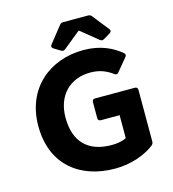

<svg xmlns="http://www.w3.org/2000/svg" viewBox="-119 -905 914 1014"><g transform="rotate(-15 338.0 -398.0)"><path d="M300.8 -797.9 229.5 -708C222.7 -700.2 224.6 -692.4 233.4 -686.5L270.5 -664.1C278.3 -659.2 286.1 -660.2 293 -666L385.7 -741.2H389.6L482.4 -666C489.3 -660.2 497.1 -659.2 504.9 -664.1L542 -686.5C550.8 -692.4 552.7 -700.2 545.9 -708L474.6 -797.9C469.7 -804.7 462.9 -806.6 455.1 -806.6H320.3C312.5 -806.6 305.7 -804.7 300.8 -797.9ZM50.8 -309.6C50.8 -97.7 195.3 11.7 385.7 11.7C475.6 11.7 553.7 -18.6 602.5 -56.6C608.4 -62.5 611.3 -68.4 611.3 -76.2V-358.4C611.3 -368.2 605.5 -374 595.7 -374H377.9C368.2 -374 362.3 -368.2 362.3 -358.4V-270.5C362.3 -260.7 368.2 -254.9 377.9 -254.9H480.5V-129.9C462.9 -119.1 430.7 -113.3 400.4 -113.3C268.6 -113.3 201.2 -186.5 201.2 -315.4C201.2 -438.5 278.3 -512.7 388.7 -512.7C442.4 -512.7 478.5 -495.1 510.7 -471.7C518.6 -465.8 526.4 -466.8 532.2 -474.6L589.8 -543.9C595.7 -551.8 595.7 -559.6 587.9 -565.4C542 -604.5 475.6 -636.7 383.8 -636.7C200.2 -636.7 50.8 -516.6 50.8 -309.6Z"/></g></svg>

Font: Ed Sans Neue
Style: Bold
Weight: 700
Designer: Stephen Hutchings
Version: Version 1.004;PS 001.004;hotconv 1.0.88;makeotf.lib2.5.64775